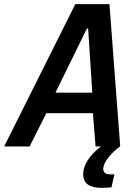

<svg xmlns="http://www.w3.org/2000/svg" viewBox="-54 -708 666 928"><path d="M445 109Q445 122 454 128.5Q463 135 485 135L499 134L485 197Q464 200 437 200Q348 200 348 135Q348 100 370.5 65.5Q393 31 434 0H408L395 -161H170L89 0H-34L310 -688H475L527 0H526Q497 20 471 52Q445 84 445 109ZM214 -260H392L372 -570H366Z"/></svg>

Font: Saira Semi Condensed Medium
Style: Italic
Weight: 500
Width: 4
Italic angle: -12°
Designer: Hector Gatti with collaboration of the Omnibus-Type team
Foundry: Omnibus-Type
Version: Version 1.001; ttfautohint (v1.8)